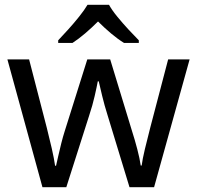

<svg xmlns="http://www.w3.org/2000/svg" viewBox="-20 -786 826 805"><path d="M431 -303Q418 -344 408.5 -383.5Q399 -423 394 -445H390Q386 -423 377 -383.5Q368 -344 354 -302L258 -1H158L11 -537H102L176 -251Q187 -208 197 -164Q207 -120 211 -91H215Q219 -108 224.5 -133Q230 -158 237 -185.5Q244 -213 251 -235L346 -537H442L534 -235Q545 -201 555.5 -161Q566 -121 570 -92H574Q577 -117 587.5 -161Q598 -205 610 -251L685 -537H775L626 -1H523ZM437 -766Q449 -744 471.5 -716.5Q494 -689 518.5 -662.5Q543 -636 562 -617V-606H500Q474 -622 446 -645.5Q418 -669 391 -696Q364 -669 337 -646Q310 -623 284 -606H224V-617Q243 -637 266.5 -663Q290 -689 312 -716.5Q334 -744 347 -766Z"/></svg>

Font: Noto Sans Historical
Style: Regular
Weight: 400
Designer: Monotype Design Team
Foundry: Monotype Imaging Inc.
Version: Version 2.013; ttfautohint (v1.8.4.7-5d5b)